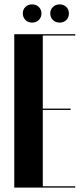

<svg xmlns="http://www.w3.org/2000/svg" viewBox="-20 -855 385 875"><path d="M323 -699V-693H175V-360H302V-354H175V-6H323V0H45V-699ZM84 -794Q84 -812 96 -823.5Q108 -835 126 -835Q145 -835 157 -823Q169 -811 169 -794Q169 -776 157 -764Q145 -752 126 -752Q108 -752 96 -764Q84 -776 84 -794ZM209 -794Q209 -811 221 -823Q233 -835 252 -835Q270 -835 282 -823.5Q294 -812 294 -794Q294 -775 282 -763.5Q270 -752 252 -752Q233 -752 221 -764Q209 -776 209 -794Z"/></svg>

Font: Moniqa Black Display
Style: Regular
Weight: 900
Designer: Rajesh Rajput
Foundry: Rajesh Rajput
Version: Version 1.000